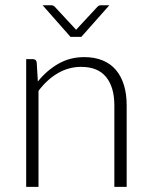

<svg xmlns="http://www.w3.org/2000/svg" viewBox="-20 -728 590 748"><path d="M127.5 -410.5Q162 -453.5 207.2 -479.5Q252.5 -505.5 308 -505.5Q349 -505.5 380.2 -492.5Q411.5 -479.5 432 -455Q452.5 -430.5 463 -396Q473.5 -361.5 473.5 -318V0H425.5V-318Q425.5 -388 393.5 -427.8Q361.5 -467.5 296 -467.5Q247.5 -467.5 205.2 -442.8Q163 -418 130 -374V0H82V-497.5H108.5Q121 -497.5 123 -485ZM406 -707.5 297 -584.5H254.5L146 -707.5H179.5Q187.5 -707.5 193 -702L271 -618Q272.5 -616.5 274 -615Q275.5 -613.5 276.5 -611.5Q278 -613.5 279.2 -615Q280.5 -616.5 282 -618L360 -702Q365.5 -707.5 373.5 -707.5Z"/></svg>

Font: Lato 2
Style: Regular
Weight: 300
Designer: Lukasz Dziedzic with Adam Twardoch and Botio Nikoltchev
Foundry: tyPoland Lukasz Dziedzic
Version: Version 2.015; 2015-08-06; http://www.latofonts.com/